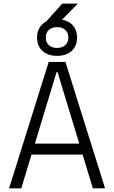

<svg xmlns="http://www.w3.org/2000/svg" viewBox="-20 -1033 626 1053"><path d="M29.8 0H96.7L152.8 -185.1H433.1L489.3 0H556.2L338.9 -693.4H247.1ZM171.4 -245.6 290 -637.2H295.9L414.6 -245.6ZM293 -726.6C360.4 -726.6 402.8 -765.6 402.8 -827.1C402.8 -879.9 371.6 -916 320.3 -925.3L407.2 -1013.2H321.3L233.4 -915C201.7 -898.4 183.1 -867.7 183.1 -827.1C183.1 -765.6 225.6 -726.6 293 -726.6ZM293 -770C254.9 -770 231 -792.5 231 -827.1C231 -861.8 254.9 -884.3 293 -884.3C331.1 -884.3 355 -861.8 355 -827.1C355 -792.5 331.1 -770 293 -770Z"/></svg>

Font: Cascadia Mono NF Light
Style: Regular
Weight: 300
Monospace: yes
Designer: Aaron Bell
Foundry: Saja Typeworks
Version: Version 2404.023